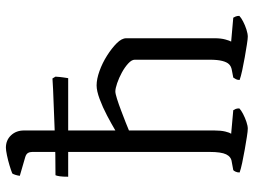

<svg xmlns="http://www.w3.org/2000/svg" viewBox="-122 -718 840 635"><g transform="rotate(-90 297.5 -400.0)"><path d="M31 -594Q31 -612 32.5 -622Q34 -632 36 -636Q64 -636 102 -636.5Q140 -637 180.5 -638.5Q221 -640 258 -641.5Q295 -643 321 -644Q347 -645 356 -646L362 -636Q361 -620 359.5 -610.5Q358 -601 357 -594ZM190 0Q182 0 163 -3Q144 -6 121 -10Q98 -14 77 -18.5Q56 -23 45 -27Q45 -35 48 -41Q51 -47 53 -48L80 -53Q97 -55 105 -71.5Q113 -88 113 -126V-713Q113 -721 109.5 -727Q106 -733 96 -736L34 -754Q35 -762 37.5 -769.5Q40 -777 42 -779Q52 -783 68.5 -788Q85 -793 102 -796.5Q119 -800 127 -800Q152 -800 168 -783Q184 -766 184 -740V-438Q206 -451 233.5 -465.5Q261 -480 288 -490Q315 -500 333 -500Q354 -500 380.5 -490.5Q407 -481 431.5 -465.5Q456 -450 472.5 -433.5Q489 -417 489 -402V-110Q489 -89 485 -74.5Q481 -60 478 -55L557 -48Q559 -45 561 -40Q563 -35 563 -28Q557 -22 544.5 -15.5Q532 -9 518 -4.5Q504 0 494 0Q487 0 468 -3Q449 -6 426 -10Q403 -14 382.5 -18.5Q362 -23 351 -27Q351 -34 353.5 -39Q356 -44 359 -48L385 -53Q396 -55 403 -62Q410 -69 414 -84.5Q418 -100 418 -126V-374Q418 -384 405.5 -395.5Q393 -407 375.5 -416.5Q358 -426 340.5 -432Q323 -438 313 -438Q306 -438 288.5 -432.5Q271 -427 250 -419Q229 -411 211 -404Q193 -397 184 -393V-111Q184 -89 180.5 -74.5Q177 -60 173 -55L251 -48Q253 -45 255 -40.5Q257 -36 257 -28Q251 -22 238.5 -15.5Q226 -9 212.5 -4.5Q199 0 190 0Z"/></g></svg>

Font: Texturina 12pt ExtraLight
Style: Regular
Weight: 250
Designer: Guillermo Torres Carreño
Foundry: Omnibus-Type
Version: Version 1.002